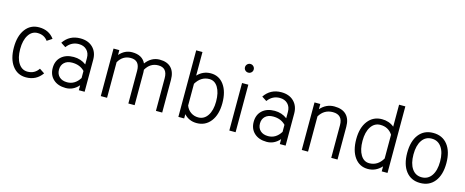

<svg xmlns="http://www.w3.org/2000/svg" viewBox="-38 -1292 4617 1905"><g transform="rotate(15 2270.0 -339.5)"><path d="M405.3 -72.3Q345.7 12.7 240.2 12.7Q152.3 12.7 100.6 -56.6Q48.8 -126 48.8 -244.1Q48.8 -362.3 100.6 -431.6Q152.3 -501 240.2 -501Q341.8 -501 397.5 -424.8L345.7 -390.6Q308.6 -442.4 240.2 -442.4Q182.6 -442.4 147.9 -388.7Q113.3 -335 113.3 -244.1Q113.3 -153.3 147.9 -99.6Q182.6 -45.9 240.2 -45.9Q313.5 -45.9 353.5 -106.4Z M781.2 -50.8Q725.6 12.7 648.4 12.7Q568.4 12.7 521 -30.8Q473.6 -74.2 473.6 -146.5Q473.6 -219.7 521 -262.7Q568.4 -305.7 648.4 -305.7Q720.7 -305.7 776.4 -263.7V-329.1Q776.4 -380.9 745.6 -411.6Q714.8 -442.4 664.1 -442.4Q587.9 -442.4 541 -377.9L491.2 -410.2Q552.7 -501 664.1 -501Q745.1 -501 793 -454.1Q840.8 -407.2 840.8 -329.1V0H781.2ZM647.5 -45.9Q727.5 -45.9 776.4 -124V-196.3Q728.5 -247.1 647.5 -247.1Q596.7 -247.1 567.4 -219.7Q538.1 -192.4 538.1 -146.5Q538.1 -100.6 567.4 -73.2Q596.7 -45.9 647.5 -45.9Z M1354.5 0H1290V-335.9Q1290 -442.4 1197.3 -442.4Q1115.2 -442.4 1071.3 -365.2V0H1006.8V-488.3H1066.4V-438.5Q1121.1 -501 1196.3 -501Q1300.8 -501 1336.9 -423.8Q1394.5 -501 1479.5 -501Q1556.6 -501 1597.2 -458.5Q1637.7 -416 1637.7 -335.9V0H1573.2V-335.9Q1573.2 -442.4 1480.5 -442.4Q1397.5 -442.4 1352.5 -363.3Q1354.5 -345.7 1354.5 -335.9Z M1803.7 -683.6H1868.2V-441.4Q1924.8 -501 2003.9 -501Q2089.8 -501 2140.1 -431.6Q2190.4 -362.3 2190.4 -244.1Q2190.4 -126 2136.7 -56.6Q2083 12.7 1993.2 12.7Q1915 12.7 1863.3 -43.9V0H1803.7ZM1868.2 -133.8Q1883.8 -92.8 1917.5 -69.3Q1951.2 -45.9 1994.1 -45.9Q2054.7 -45.9 2090.3 -99.6Q2126 -153.3 2126 -244.1Q2126 -335 2093.3 -388.7Q2060.5 -442.4 2004.9 -442.4Q1918.9 -442.4 1868.2 -357.4Z M2391.6 0H2327.1V-488.3H2391.6ZM2327.6 -616.2Q2314.5 -628.9 2314.5 -647.5Q2314.5 -666 2327.6 -679.2Q2340.8 -692.4 2359.4 -692.4Q2377.9 -692.4 2391.1 -679.2Q2404.3 -666 2404.3 -647.5Q2404.3 -628.9 2391.1 -616.2Q2377.9 -603.5 2359.4 -603.5Q2340.8 -603.5 2327.6 -616.2Z M2845.7 -50.8Q2790 12.7 2712.9 12.7Q2632.8 12.7 2585.4 -30.8Q2538.1 -74.2 2538.1 -146.5Q2538.1 -219.7 2585.4 -262.7Q2632.8 -305.7 2712.9 -305.7Q2785.2 -305.7 2840.8 -263.7V-329.1Q2840.8 -380.9 2810.1 -411.6Q2779.3 -442.4 2728.5 -442.4Q2652.3 -442.4 2605.5 -377.9L2555.7 -410.2Q2617.2 -501 2728.5 -501Q2809.6 -501 2857.4 -454.1Q2905.3 -407.2 2905.3 -329.1V0H2845.7ZM2711.9 -45.9Q2792 -45.9 2840.8 -124V-196.3Q2793 -247.1 2711.9 -247.1Q2661.1 -247.1 2631.8 -219.7Q2602.5 -192.4 2602.5 -146.5Q2602.5 -100.6 2631.8 -73.2Q2661.1 -45.9 2711.9 -45.9Z M3438.5 0H3374V-335.9Q3374 -442.4 3273.4 -442.4Q3183.6 -442.4 3135.7 -362.3V0H3071.3V-488.3H3130.9V-434.6Q3189.5 -501 3273.4 -501Q3354.5 -501 3396.5 -458.5Q3438.5 -416 3438.5 -335.9Z M3952.1 0H3892.6V-51.8Q3834 12.7 3752 12.7Q3666 12.7 3615.7 -56.6Q3565.4 -126 3565.4 -244.1Q3565.4 -362.3 3619.1 -431.6Q3672.9 -501 3762.7 -501Q3835.9 -501 3887.7 -458V-683.6H3952.1ZM3887.7 -375Q3843.8 -442.4 3761.7 -442.4Q3701.2 -442.4 3665.5 -388.7Q3629.9 -335 3629.9 -244.1Q3629.9 -153.3 3662.6 -99.6Q3695.3 -45.9 3751 -45.9Q3837.9 -45.9 3887.7 -130.9Z M4289.1 -501Q4383.8 -501 4437.5 -432.6Q4491.2 -364.3 4491.2 -244.1Q4491.2 -124 4437.5 -55.7Q4383.8 12.7 4289.1 12.7Q4195.3 12.7 4142.1 -55.7Q4088.9 -124 4088.9 -244.1Q4088.9 -364.3 4142.1 -432.6Q4195.3 -501 4289.1 -501ZM4289.1 -45.9Q4353.5 -45.9 4390.1 -98.6Q4426.8 -151.4 4426.8 -244.1Q4426.8 -336.9 4390.1 -389.6Q4353.5 -442.4 4289.1 -442.4Q4225.6 -442.4 4189.5 -389.6Q4153.3 -336.9 4153.3 -244.1Q4153.3 -151.4 4189.5 -98.6Q4225.6 -45.9 4289.1 -45.9Z"/></g></svg>

Font: Lohit Devanagari
Style: Regular
Weight: 400
Version: 2.95.4